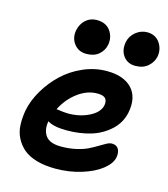

<svg xmlns="http://www.w3.org/2000/svg" viewBox="-112 -834 818 933"><g transform="rotate(15 297.0 -368.0)"><path d="M498 -573.2Q459.5 -573.2 438 -602.1Q416.5 -630.9 424.8 -673.8Q431.2 -704.6 456.8 -725.3Q482.4 -746.1 513.2 -746.1Q556.2 -746.1 577.6 -714.1Q599.1 -682.1 591.8 -644Q585.9 -615.7 561.8 -594.5Q537.6 -573.2 498 -573.2ZM253.9 -567.9Q213.9 -567.9 191.7 -597.2Q169.4 -626.5 176.8 -666Q183.6 -699.2 206.5 -719.7Q229.5 -740.2 261.2 -740.2Q308.6 -740.2 330.8 -708.3Q353 -676.3 345.2 -637.2Q339.4 -607.9 315.9 -587.9Q292.5 -567.9 253.9 -567.9ZM252.9 9.8Q199.2 9.8 158 -2.2Q116.7 -14.2 91.6 -35.6Q66.4 -57.1 51.3 -86.9Q36.1 -116.7 34.7 -151.9Q33.2 -187 40 -226.1Q50.3 -278.3 80.6 -329.6Q110.8 -380.9 154.1 -421.9Q197.3 -462.9 254.9 -488Q312.5 -513.2 373 -513.2Q458.5 -513.2 500 -468.8Q541.5 -424.3 525.9 -345.2Q514.6 -291.5 473.6 -254.2Q432.6 -216.8 377.4 -200.4Q322.3 -184.1 257.8 -184.1Q190.9 -184.1 161.1 -204.1Q152.8 -158.7 173.8 -129.9Q194.8 -101.1 252 -101.1Q292.5 -101.1 327.6 -109.1Q362.8 -117.2 385.7 -128.7Q408.7 -140.1 427.2 -151.6Q445.8 -163.1 460.9 -171.1Q476.1 -179.2 487.8 -179.2Q511.7 -179.2 521.2 -162.1Q530.8 -145 525.9 -119.1Q519 -86.9 481.4 -57.4Q443.8 -27.8 382.6 -9Q321.3 9.8 252.9 9.8ZM356.9 -396Q305.7 -396 258.8 -361.1Q211.9 -326.2 184.1 -271Q223.6 -265.1 243.2 -265.1Q302.2 -265.1 348.9 -288.6Q395.5 -312 403.8 -348.1Q408.2 -372.6 397.2 -384.3Q386.2 -396 356.9 -396Z"/></g></svg>

Font: Shantell Sans Normal
Style: Italic
Weight: 600
Italic angle: -11.31°
Designer: Stephen Nixon, Anya Danilova, Shantell Martin
Foundry: Arrow Type
Version: Version 1.006;[559af2be0]